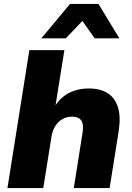

<svg xmlns="http://www.w3.org/2000/svg" viewBox="-20 -961 675 981"><path d="M18 0 130 -705H309L262 -412H257Q285 -461 330.5 -485Q376 -509 435 -509Q491 -509 529 -485.5Q567 -462 582.5 -413.5Q598 -365 586 -288L540 0H357L402 -284Q406 -311 402 -329Q398 -347 384.5 -356Q371 -365 348 -365Q321 -365 299 -352.5Q277 -340 262.5 -317Q248 -294 243 -262L201 0ZM191 -765 338 -941H483L590 -765H464L401 -854L316 -765Z"/></svg>

Font: Nunito Sans 10pt Black
Style: Italic
Weight: 900
Italic angle: -9°
Designer: Vernon Adams
Foundry: Vernon Adams
Version: Version 3.101;gftools[0.9.27]